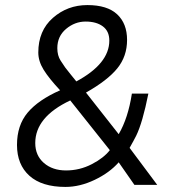

<svg xmlns="http://www.w3.org/2000/svg" viewBox="-20 -730 720 757"><path d="M238 7Q145 7 96 -37Q47 -81 47 -158.5Q47 -236 89 -286Q131 -336 217 -374Q173 -421 152 -455Q131 -489 131 -523Q131 -609 188.5 -659.5Q246 -710 324.5 -710Q403 -710 442 -673.5Q481 -637 481 -572.5Q481 -508 442.5 -460.5Q404 -413 319 -365L448 -201Q485 -264 500 -361H565Q542 -246 517 -195Q508 -177 491 -147L600 -1H510L448 -90Q412 -49 353.5 -21Q295 7 238 7ZM119 -166Q119 -117 153 -87.5Q187 -58 240.5 -58Q294 -58 341.5 -82.5Q389 -107 413 -138L257 -334Q119 -269 119 -166ZM206 -540Q206 -511 219 -491Q232 -471 237 -464Q242 -457 259.5 -435.5Q277 -414 281 -409Q411 -479 411 -570Q411 -607 385.5 -626Q360 -645 317.5 -645Q275 -645 240.5 -616Q206 -587 206 -540Z"/></svg>

Font: Gudea
Style: Italic
Weight: 400
Version: Version 1.002